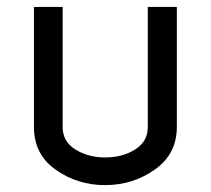

<svg xmlns="http://www.w3.org/2000/svg" viewBox="-20 -520 609 555"><path d="M78.1 -152.8V-500H161.1V-152.8Q161.1 -110.8 198 -87.9Q234.9 -64.9 284.2 -64.9Q334 -64.9 370.6 -87.9Q407.2 -110.8 407.2 -152.8V-500H491.2V-152.8Q491.2 -74.7 427.5 -29.8Q363.8 15.1 283.9 15.1Q204.1 15.1 141.1 -29.3Q78.1 -73.7 78.1 -152.8Z"/></svg>

Font: Carme
Style: Regular
Weight: 400
Version: 1.000